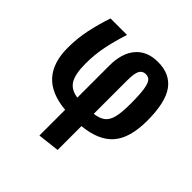

<svg xmlns="http://www.w3.org/2000/svg" viewBox="-199 -704 1082 1082"><g transform="rotate(45 342.0 -163.0)"><path d="M404 15V205L274 220V15Q153 4 95 -60.5Q37 -125 37 -242Q37 -319 52 -389Q67 -459 91 -530H222Q198 -455 184.5 -389Q171 -323 171 -251Q171 -167 194.5 -128.5Q218 -90 274 -82V-338Q274 -436 320.5 -491Q367 -546 454 -546Q550 -546 597.5 -480Q645 -414 645 -269Q645 -131 587 -64Q529 3 404 15ZM511 -267Q511 -342 505 -381Q499 -420 487 -434.5Q475 -449 454 -449Q428 -449 416 -427.5Q404 -406 404 -346V-83Q446 -88 469 -106Q492 -124 501.5 -162Q511 -200 511 -267Z"/></g></svg>

Font: Fira Sans Condensed SemiBold
Style: Regular
Weight: 600
Width: 3
Designer: bBox Type GmbH & Carrois Corporate GbR & Edenspiekermann AG
Foundry: bBox Type GmbH & Carrois Corporate GbR & Edenspiekermann AG
Version: Version 4.301